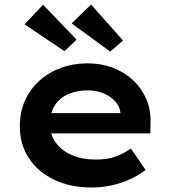

<svg xmlns="http://www.w3.org/2000/svg" viewBox="-20 -822 764 852"><path d="M386 10Q291 10 219 -25Q147 -60 107.5 -121Q68 -182 68 -261Q68 -325 91 -376Q114 -427 155 -464Q196 -501 251 -521Q306 -541 369 -541Q429 -541 480.5 -521.5Q532 -502 570 -466.5Q608 -431 629 -382.5Q650 -334 648 -277L647 -230H166L143 -320H530L514 -302V-324Q511 -351 490.5 -373Q470 -395 439 -408Q408 -421 371 -421Q321 -421 283 -404.5Q245 -388 223.5 -355Q202 -322 202 -272Q202 -224 227.5 -189Q253 -154 298.5 -134Q344 -114 405 -114Q457 -114 493.5 -127.5Q530 -141 561 -163L626 -68Q595 -44 555.5 -26Q516 -8 473 1Q430 10 386 10ZM469 -593 298 -718 384 -802 526 -642ZM266 -595 89 -714 171 -801 320 -646Z"/></svg>

Font: Lexend Exa SemiBold
Style: Regular
Weight: 600
Designer: Bonnie Shaver-Troup, Thomas Jockin
Foundry: Lexend
Version: Version 1.007